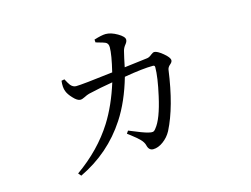

<svg xmlns="http://www.w3.org/2000/svg" viewBox="-86 -694 1172 895"><g transform="rotate(-15 500.0 -246.0)"><path d="M204.1 58.6 192.4 44.9Q307.6 -36.1 376 -144.5Q423.8 -220.7 456.1 -324.2Q396.5 -314.5 337.9 -300.8Q327.1 -297.9 314 -291Q300.8 -284.2 292 -284.2Q277.3 -284.2 257.8 -305.7Q239.3 -325.2 233.4 -341.8Q225.6 -361.3 229.5 -392.6L244.1 -395.5Q255.9 -373 262.7 -364.3Q274.4 -350.6 289.1 -350.6Q317.4 -350.6 467.8 -369.1Q487.3 -449.2 487.3 -485.4Q487.3 -504.9 472.7 -510.7Q463.9 -514.6 441.4 -520.5Q432.6 -523.4 428.7 -524.4L427.7 -538.1Q464.8 -549.8 484.4 -549.8Q509.8 -549.8 540 -532.2Q570.3 -514.6 570.3 -500Q570.3 -490.2 561.5 -479.5Q550.8 -466.8 546.9 -452.1Q544.9 -443.4 539.1 -418.9Q533.2 -390.6 530.3 -377Q585 -383.8 641.6 -390.6Q652.3 -391.6 665 -402.3Q674.8 -410.2 681.6 -410.2Q695.3 -410.2 722.2 -388.2Q749 -366.2 749 -352.5Q749 -343.8 738.3 -335Q726.6 -325.2 724.6 -313.5Q701.2 -140.6 648.4 -37.1Q633.8 -9.8 608.9 8.3Q584 26.4 560.5 26.4Q539.1 26.4 533.2 0Q529.3 -15.6 514.6 -30.3Q505.9 -40 475.6 -63.5Q465.8 -71.3 460 -75.2L468.8 -87.9Q536.1 -59.6 557.6 -54.7Q572.3 -50.8 579.6 -52.2Q586.9 -53.7 593.8 -63.5Q625 -100.6 648.4 -206.1Q668 -293 668 -340.8Q668 -349.6 659.2 -349.6Q609.4 -349.6 519.5 -334Q487.3 -221.7 435.5 -142.6Q349.6 -10.7 204.1 58.6Z"/></g></svg>

Font: Bpmf Zihi Only R
Style: R
Weight: 400
Foundry: But Ko
Version: Version 1.320